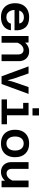

<svg xmlns="http://www.w3.org/2000/svg" viewBox="1540 -2348 820 3940"><g transform="rotate(90 1950.0 -378.0)"><path d="M331 12Q242 12 178.5 -23Q115 -58 80.5 -123Q46 -188 46 -277Q46 -368 80.5 -432.5Q115 -497 180 -531.5Q245 -566 337 -566Q480 -566 545.5 -486Q611 -406 601 -266H156V-362H461Q457 -405 422.5 -431.5Q388 -458 336 -458Q259 -458 221.5 -410Q184 -362 184 -271Q184 -223 201 -184Q218 -145 250.5 -122Q283 -99 331 -99Q383 -99 419.5 -125Q456 -151 464 -192H601Q590 -98 518 -43Q446 12 331 12Z M1097 0V-344Q1097 -392 1071.5 -421.5Q1046 -451 1004 -451Q956 -451 917.5 -417.5Q879 -384 844 -308L824 -434Q860 -503 915.5 -534.5Q971 -566 1031 -566Q1094 -566 1139.5 -539Q1185 -512 1210 -464.5Q1235 -417 1235 -352V0ZM719 0V-554H852L857 -447V0Z M1546 0 1342 -554H1487L1591 -256L1627 -122L1664 -256L1767 -554H1907L1704 0Z M2208 0V-554H2346V0ZM2020 0V-111H2530V0ZM2091 -443V-554H2277V-443ZM2202 -635V-768H2350V-635Z M2925 12Q2837 12 2773.5 -23Q2710 -58 2676.5 -123Q2643 -188 2643 -277Q2643 -368 2676.5 -432Q2710 -496 2773.5 -531Q2837 -566 2925 -566Q3057 -566 3131.5 -489Q3206 -412 3206 -277Q3206 -188 3172.5 -123Q3139 -58 3076 -23Q3013 12 2925 12ZM2925 -100Q2992 -100 3030.5 -147.5Q3069 -195 3069 -277Q3069 -360 3030.5 -407Q2992 -454 2925 -454Q2857 -454 2819 -407Q2781 -360 2781 -277Q2781 -195 2819 -147.5Q2857 -100 2925 -100Z M3445 -554V-210Q3445 -162 3470.5 -132.5Q3496 -103 3538 -103Q3586 -103 3624.5 -136.5Q3663 -170 3698 -246L3718 -120Q3682 -51 3626.5 -19.5Q3571 12 3511 12Q3448 12 3402.5 -15Q3357 -42 3332 -89.5Q3307 -137 3307 -202V-554ZM3823 -554V0H3690L3685 -107V-554Z"/></g></svg>

Font: Azeret Mono SemiBold
Style: Regular
Weight: 600
Designer: Martin Vácha
Foundry: Displaay
Version: Version 1.002